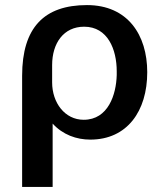

<svg xmlns="http://www.w3.org/2000/svg" viewBox="-20 -535 649 755"><path d="M185 -279C185 -365 230 -430 311 -430C404 -430 439 -340 439 -255V-240C437 -164 406 -64 309 -64C235 -64 185 -131 185 -211ZM187 200V-49C227 -5 281 14 335 14C480 14 559 -98 559 -251C559 -398 482 -515 322 -515C154 -515 67 -427 67 -237V200Z"/></svg>

Font: Perun SemiBold
Style: Regular
Weight: 600
Foundry: Copyright (c) Stefan Peev, Context Ltd, 2016
Version: Version 1.089